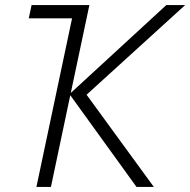

<svg xmlns="http://www.w3.org/2000/svg" viewBox="-20 -734 747 754"><path d="M123 0 263 -662H93L104 -714H331L258 -369L633 -714H707L320 -362L584 0H516L256 -360L180 0Z"/></svg>

Font: Noto Sans Light
Style: Italic
Weight: 300
Italic angle: -12°
Designer: Monotype Design Team
Foundry: Monotype Imaging Inc.
Version: Version 2.013; ttfautohint (v1.8.4.7-5d5b)